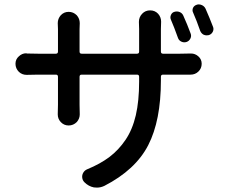

<svg xmlns="http://www.w3.org/2000/svg" viewBox="-20 -814 1040 878"><path d="M851.6 -661.1Q856.4 -649.4 850.6 -637.7Q844.7 -626 833 -622.1Q821.3 -618.2 809.6 -623.5Q797.9 -628.9 793.9 -640.6Q775.4 -692.4 761.7 -723.6Q756.8 -734.4 761.7 -745.6Q766.6 -756.8 777.3 -759.8Q790 -763.7 801.8 -758.8Q813.5 -753.9 818.4 -742.2Q836.9 -701.2 851.6 -661.1ZM715.8 -578.1Q715.8 -568.4 725.6 -568.4H802.7Q828.1 -568.4 850.6 -569.3Q851.6 -569.3 853.5 -569.3Q872.1 -569.3 886.7 -556.6Q902.3 -543 902.3 -522.5Q902.3 -501 886.7 -486.3Q872.1 -472.7 851.6 -472.7Q850.6 -472.7 850.6 -472.7Q827.1 -472.7 803.7 -472.7H725.6Q715.8 -472.7 715.8 -462.9V-446.3Q715.8 -262.7 657.7 -149.9Q599.6 -37.1 457 36.1Q440.4 43.9 423.8 43.9Q416 43.9 409.2 43Q384.8 38.1 366.2 19.5Q357.4 10.7 356 -1.5Q354.5 -13.7 360.8 -24.4Q367.2 -35.2 378.9 -40Q438.5 -64.5 480.5 -96.2Q522.5 -127.9 554.2 -174.8Q585.9 -221.7 601.1 -287.1Q616.2 -352.5 616.2 -440.4V-462.9Q616.2 -472.7 606.4 -472.7H353.5Q343.8 -472.7 343.8 -462.9V-335L344.7 -291Q344.7 -271.5 331.1 -255.9Q315.4 -240.2 293.9 -240.2Q272.5 -240.2 257.8 -255.9Q244.1 -270.5 244.1 -291L245.1 -335V-462.9Q245.1 -472.7 235.4 -472.7H154.3Q130.9 -472.7 103.5 -471.7Q102.5 -471.7 101.6 -471.7Q81.1 -471.7 66.4 -485.4Q50.8 -501 50.8 -522.5Q50.8 -543 66.4 -556.6Q81.1 -570.3 99.6 -570.3Q101.6 -570.3 103.5 -569.3Q130.9 -568.4 154.3 -568.4H235.4Q245.1 -568.4 245.1 -578.1V-680.7L244.1 -708Q244.1 -728.5 257.8 -744.1Q272.5 -759.8 293.9 -759.8Q315.4 -759.8 331.1 -744.1Q344.7 -728.5 344.7 -708L343.8 -680.7V-578.1Q343.8 -568.4 353.5 -568.4H606.4Q616.2 -568.4 616.2 -578.1V-681.6L615.2 -713.9Q615.2 -735.4 629.9 -751Q644.5 -766.6 666.5 -766.6Q688.5 -766.6 703.1 -751Q716.8 -735.4 716.8 -714.8L715.8 -681.6ZM863.3 -755.9Q860.4 -761.7 860.4 -766.6Q860.4 -772.5 862.3 -777.3Q867.2 -788.1 878.9 -792Q883.8 -793.9 888.7 -793.9Q895.5 -793.9 902.3 -791Q914.1 -786.1 919.9 -774.4Q938.5 -732.4 954.1 -691.4Q956.1 -686.5 956.1 -681.6Q956.1 -674.8 953.1 -668.9Q947.3 -657.2 934.6 -653.3Q929.7 -652.3 924.8 -652.3Q918 -652.3 911.1 -655.3Q900.4 -661.1 895.5 -672.9Q878.9 -720.7 863.3 -755.9Z"/></svg>

Font: Gen Jyuu GothicX Medium
Style: Regular
Weight: 500
Designer: Ryoko NISHIZUKA (kana &amp; ideographs); Paul D. Hunt (Latin, Greek &amp; Cyrillic); Wenlong ZHANG (bopomofo); Sandoll C
Version: Version 1.058.20140828